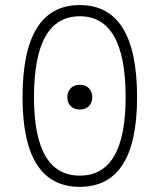

<svg xmlns="http://www.w3.org/2000/svg" viewBox="-20 -723 626 753"><path d="M293 9.8Q68.4 9.8 68.4 -341.8Q68.4 -703.1 293 -703.1Q517.6 -703.1 517.6 -341.8Q517.6 9.8 293 9.8ZM293 -34.2Q472.7 -34.2 472.7 -341.8Q472.7 -659.2 293 -659.2Q113.3 -659.2 113.3 -341.8Q113.3 -34.2 293 -34.2ZM293 -293.5Q271 -293.5 257.6 -306.6Q244.1 -319.8 244.1 -341.8Q244.1 -363.8 257.6 -377.2Q271 -390.6 293 -390.6Q314.9 -390.6 328.4 -377.2Q341.8 -363.8 341.8 -341.8Q341.8 -319.8 328.4 -306.6Q314.9 -293.5 293 -293.5Z"/></svg>

Font: Caskaydia Cove ExtraLight
Style: Regular
Weight: 200
Monospace: yes
Designer: Aaron Bell
Foundry: Saja Typeworks
Version: Version 4.300; ttfautohint (v1.8.3)